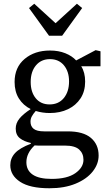

<svg xmlns="http://www.w3.org/2000/svg" viewBox="-20 -769 584 1026"><path d="M121 98Q121 141 154.5 164Q188 187 256 187Q339 187 382.5 156.5Q426 126 426 85Q426 51 403 30Q380 9 327 9H203Q193 9 183.5 9Q174 9 165 8Q121 49 121 98ZM245 -211Q293 -211 321 -245Q349 -279 349 -334Q349 -387 321.5 -420Q294 -453 247 -453Q200 -453 172 -419.5Q144 -386 144 -331Q144 -277 171 -244Q198 -211 245 -211ZM246 -165Q207 -165 171 -176Q157 -160 150 -147Q143 -134 143 -119Q143 -94 160 -80.5Q177 -67 216 -67H342Q425 -67 466 -32Q507 3 507 62Q507 108 475 148Q443 188 384 212.5Q325 237 244 237Q140 237 87.5 202.5Q35 168 35 114Q35 77 60 49.5Q85 22 145 -1V-5Q108 -13 86 -30.5Q64 -48 64 -82Q64 -111 84 -135.5Q104 -160 144 -186Q104 -206 81 -242.5Q58 -279 58 -331Q58 -409 111.5 -454Q165 -499 247 -499Q293 -499 329 -484.5Q365 -470 387 -446L491 -501L517 -495V-415H414Q435 -382 435 -333Q435 -281 410.5 -243.5Q386 -206 343.5 -185.5Q301 -165 246 -165ZM163 -749 277 -645 391 -749 419 -726 312 -578H242L135 -726Z"/></svg>

Font: Source Serif 4 SmText
Style: Regular
Weight: 400
Designer: Frank Grießhammer
Foundry: Adobe
Version: Version 4.005;hotconv 1.1.0;makeotfexe 2.6.0